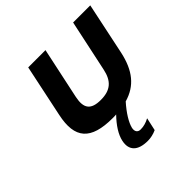

<svg xmlns="http://www.w3.org/2000/svg" viewBox="-192 -648 1022 1022"><g transform="rotate(-45 319.5 -136.5)"><path d="M110 -205C78 -56 135 9 299 9C308 9 318 9 326 8C286 49 258 92 250 131C237 192 271 227 346 227C367 227 391 222 412 212L428 139C406 151 384 157 362 157C340 157 330 142 335 118C343 85 370 41 411 -5C502 -31 553 -95 577 -205L639 -500H510L448 -209C433 -136 396 -104 323 -104C249 -104 225 -136 240 -209L302 -500H172Z"/></g></svg>

Font: LT Wave Mono Bold
Style: Italic
Weight: 700
Designer: Daniel Lyons
Version: Version 2.5 (Glyphs App)